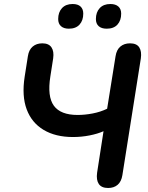

<svg xmlns="http://www.w3.org/2000/svg" viewBox="-20 -929 736 957"><path d="M519 8Q486 8 472.5 -12Q459 -32 464 -68L496 -275Q467 -262 426.5 -254Q386 -246 344 -246Q257 -246 197.5 -281.5Q138 -317 113 -384Q88 -451 103 -547L119 -649Q124 -681 143 -697Q162 -713 191 -713Q223 -713 236.5 -693Q250 -673 245 -638L231 -548Q215 -448 248.5 -402Q282 -356 367 -356Q403 -356 442 -363.5Q481 -371 514 -387L556 -649Q561 -681 580 -697Q599 -713 628 -713Q661 -713 674 -693Q687 -673 682 -638L590 -56Q585 -24 566.5 -8Q548 8 519 8ZM512 -786Q486 -786 472 -798.5Q458 -811 458 -834Q458 -868 477 -888.5Q496 -909 530 -909Q556 -909 570 -896.5Q584 -884 584 -861Q584 -827 565.5 -806.5Q547 -786 512 -786ZM323 -786Q298 -786 284 -798.5Q270 -811 270 -834Q270 -868 289 -888.5Q308 -909 342 -909Q368 -909 381.5 -896.5Q395 -884 395 -861Q395 -827 376.5 -806.5Q358 -786 323 -786Z"/></svg>

Font: Nunito ExtraLight
Style: Italic
Weight: 200
Italic angle: -9°
Designer: Vernon Adams
Foundry: Vernon Adams
Version: Version 3.602